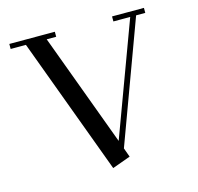

<svg xmlns="http://www.w3.org/2000/svg" viewBox="-104 -812 966 937"><g transform="rotate(-15 379.0 -344.0)"><path d="M22 -676.8V-702.1H252V-676.8H204.1L415 -106.9L626 -676.8H541V-702.1H702.1V-676.8H655.8L430.2 -64.9L446.8 -19L355 14.2L99.1 -676.8Z"/></g></svg>

Font: Dehuti Alt
Style: Bold
Weight: 700
Version: Version 1.2